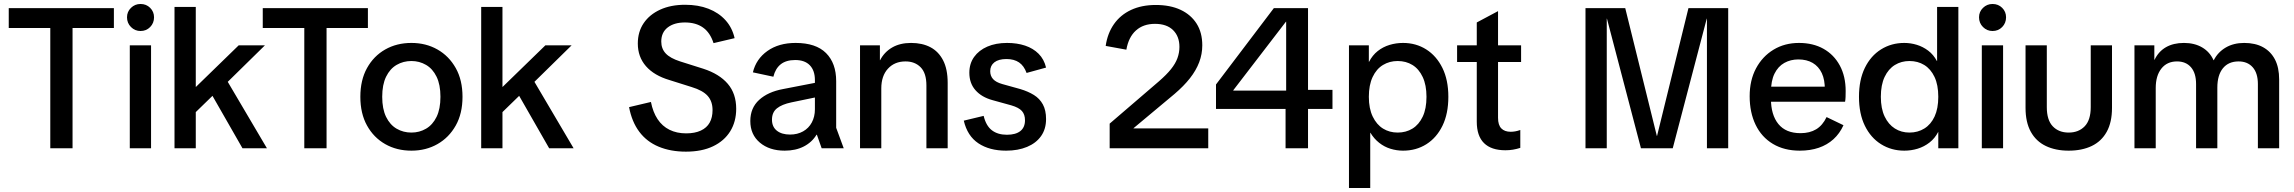

<svg xmlns="http://www.w3.org/2000/svg" viewBox="-20 -746 11541 966"><path d="M233 0V-667H345V0ZM24 -605V-705H553V-605Z M633 0V-518H740V0ZM687 -590Q659 -590 639 -610Q619 -630 619 -659Q619 -687 639 -706.5Q659 -726 687 -726Q716 -726 735.5 -706.5Q755 -687 755 -659Q755 -630 735.5 -610Q716 -590 687 -590Z M929 -147V-309H966L1181 -518H1313L1095 -304L1077 -291ZM858 0V-711H965V0ZM1200 0 1030 -297 1096 -385 1323 0Z M1511 0V-667H1623V0ZM1302 -605V-705H1831V-605Z M2050 12Q1976 12 1918 -21Q1860 -54 1826.5 -114.5Q1793 -175 1793 -259Q1793 -343 1826.5 -403.5Q1860 -464 1918 -497Q1976 -530 2050 -530Q2123 -530 2181 -497Q2239 -464 2273 -403.5Q2307 -343 2307 -259Q2307 -175 2273 -114.5Q2239 -54 2181 -21Q2123 12 2050 12ZM2050 -79Q2090 -79 2123.5 -98.5Q2157 -118 2176.5 -158Q2196 -198 2196 -259Q2196 -320 2176.5 -360Q2157 -400 2123.5 -419.5Q2090 -439 2050 -439Q2009 -439 1975.5 -419.5Q1942 -400 1922.5 -360Q1903 -320 1903 -259Q1903 -198 1922.5 -158Q1942 -118 1975.5 -98.5Q2009 -79 2050 -79Z M2472 -147V-309H2509L2724 -518H2856L2638 -304L2620 -291ZM2401 0V-711H2508V0ZM2743 0 2573 -297 2639 -385 2866 0Z M3431 17Q3354 17 3294 -8Q3234 -33 3196.5 -83Q3159 -133 3145 -207L3255 -233Q3265 -182 3288.5 -146.5Q3312 -111 3348.5 -93Q3385 -75 3432 -75Q3476 -75 3506 -89Q3536 -103 3550.5 -129Q3565 -155 3565 -192Q3565 -236 3540.5 -263.5Q3516 -291 3460 -308L3349 -343Q3271 -366 3230 -413Q3189 -460 3189 -527Q3189 -586 3218.5 -629.5Q3248 -673 3301.5 -697.5Q3355 -722 3427 -722Q3493 -722 3544.5 -702Q3596 -682 3630 -644.5Q3664 -607 3676 -554L3570 -529Q3553 -582 3517 -607.5Q3481 -633 3426 -633Q3372 -633 3339.5 -608Q3307 -583 3307 -537Q3307 -501 3329.5 -477Q3352 -453 3402 -437L3519 -400Q3599 -374 3641.5 -324.5Q3684 -275 3684 -199Q3684 -134 3654 -85.5Q3624 -37 3567.5 -10Q3511 17 3431 17Z M3928 12Q3851 12 3803 -28.5Q3755 -69 3755 -137Q3755 -203 3799.5 -243.5Q3844 -284 3920 -298L4126 -338V-265L3962 -231Q3914 -221 3889 -201Q3864 -181 3864 -144Q3864 -108 3888.5 -88.5Q3913 -69 3955 -69Q3992 -69 4020.5 -85Q4049 -101 4064.5 -130Q4080 -159 4080 -196V-343Q4080 -391 4054.5 -417.5Q4029 -444 3981 -444Q3935 -444 3908 -422.5Q3881 -401 3871 -360L3768 -382Q3784 -449 3841 -489.5Q3898 -530 3983 -530Q4085 -530 4136 -479Q4187 -428 4187 -338V-103L4225 0H4114L4090 -68H4088Q4065 -30 4024 -9Q3983 12 3928 12Z M4641 0V-316Q4641 -378 4612 -407.5Q4583 -437 4536 -437Q4481 -437 4447.5 -400.5Q4414 -364 4414 -301V0H4307V-518H4407V-443H4408Q4429 -484 4468.5 -507Q4508 -530 4564 -530Q4620 -530 4661 -508.5Q4702 -487 4725 -442.5Q4748 -398 4748 -329V0Z M5042 12Q4958 12 4902.5 -25Q4847 -62 4829 -139L4929 -163Q4941 -113 4970.5 -90.5Q5000 -68 5046 -68Q5090 -68 5113.5 -86.5Q5137 -105 5137 -141Q5137 -170 5121.5 -187.5Q5106 -205 5068 -216L4974 -242Q4919 -257 4888 -292Q4857 -327 4857 -380Q4857 -426 4881 -459.5Q4905 -493 4947.5 -511.5Q4990 -530 5047 -530Q5097 -530 5137.5 -516.5Q5178 -503 5205.5 -475.5Q5233 -448 5243 -406L5145 -379Q5132 -415 5107 -432Q5082 -449 5044 -449Q5004 -449 4983 -432.5Q4962 -416 4962 -388Q4962 -364 4976.5 -348Q4991 -332 5023 -323L5113 -298Q5153 -286 5182 -268Q5211 -250 5227 -220.5Q5243 -191 5243 -147Q5243 -97 5218 -61.5Q5193 -26 5147.5 -7Q5102 12 5042 12Z M5563 0V-124L5811 -337Q5849 -370 5871.5 -398Q5894 -426 5904 -453.5Q5914 -481 5914 -510Q5914 -563 5882 -594.5Q5850 -626 5791 -626Q5732 -626 5695 -592.5Q5658 -559 5647 -496L5543 -515Q5552 -578 5584.5 -624.5Q5617 -671 5670.5 -696Q5724 -721 5795 -721Q5868 -721 5920 -696.5Q5972 -672 6000.5 -627Q6029 -582 6029 -518Q6029 -474 6013.5 -433Q5998 -392 5967 -352.5Q5936 -313 5889 -273L5683 -101V-100H6059V0Z M6448 0V-235L6451 -262V-637H6450L6185 -292V-290H6484L6518 -294H6684V-198H6098V-321L6389 -705H6561V0Z M6767 200V-518H6867V-435H6868Q6885 -468 6911.5 -489Q6938 -510 6971 -520Q7004 -530 7039 -530Q7104 -530 7155.5 -497.5Q7207 -465 7237 -404.5Q7267 -344 7267 -259Q7267 -174 7237.5 -113.5Q7208 -53 7156.5 -20.5Q7105 12 7039 12Q7007 12 6976 2.5Q6945 -7 6919 -27.5Q6893 -48 6875 -78H6874V200ZM7012 -79Q7054 -79 7086.5 -99Q7119 -119 7138 -159Q7157 -199 7157 -259Q7157 -318 7138 -358.5Q7119 -399 7086.5 -419Q7054 -439 7012 -439Q6971 -439 6938 -419Q6905 -399 6886 -358.5Q6867 -318 6867 -259Q6867 -200 6886.5 -159.5Q6906 -119 6938.5 -99Q6971 -79 7012 -79Z M7554 10Q7483 10 7446.5 -26Q7410 -62 7410 -134V-633L7517 -690V-153Q7517 -117 7533.5 -100Q7550 -83 7581 -83Q7591 -83 7603 -85Q7615 -87 7629 -92V-2Q7610 4 7592 7Q7574 10 7554 10ZM7311 -434V-518H7633V-434Z M7957 0V-705H8157L8316 -62H8317L8475 -705H8675V0H8568V-652H8567L8396 0H8236L8065 -652H8064V0Z M9035 12Q8957 12 8900 -22Q8843 -56 8813 -118Q8783 -180 8783 -262Q8783 -342 8815 -402Q8847 -462 8903 -496Q8959 -530 9031 -530Q9102 -530 9154.5 -500.5Q9207 -471 9236.5 -416.5Q9266 -362 9266 -288Q9266 -273 9265.5 -258.5Q9265 -244 9263 -234H8839V-310H9197L9161 -294Q9162 -344 9146 -378Q9130 -412 9100 -429.5Q9070 -447 9028 -447Q8989 -447 8957.5 -429.5Q8926 -412 8908 -375.5Q8890 -339 8890 -282V-250Q8890 -168 8927.5 -122Q8965 -76 9039 -76Q9085 -76 9117.5 -95.5Q9150 -115 9170 -157L9255 -116Q9236 -74 9204.5 -45.5Q9173 -17 9130.5 -2.5Q9088 12 9035 12Z M9561 12Q9496 12 9444 -20.5Q9392 -53 9362.5 -113.5Q9333 -174 9333 -259Q9333 -344 9362.5 -404.5Q9392 -465 9444 -497.5Q9496 -530 9561 -530Q9593 -530 9624 -520.5Q9655 -511 9681.5 -491Q9708 -471 9725 -439H9726V-711H9833V0H9732V-83Q9715 -50 9688 -29Q9661 -8 9628.5 2Q9596 12 9561 12ZM9587 -79Q9629 -79 9662 -99.5Q9695 -120 9713.5 -160Q9732 -200 9732 -259Q9732 -319 9713 -359Q9694 -399 9661.5 -419Q9629 -439 9587 -439Q9546 -439 9513.5 -419Q9481 -399 9462 -359Q9443 -319 9443 -259Q9443 -200 9462 -160Q9481 -120 9513.5 -99.5Q9546 -79 9587 -79Z M9951 0V-518H10058V0ZM10005 -590Q9977 -590 9957 -610Q9937 -630 9937 -659Q9937 -687 9957 -706.5Q9977 -726 10005 -726Q10034 -726 10053.5 -706.5Q10073 -687 10073 -659Q10073 -630 10053.5 -610Q10034 -590 10005 -590Z M10388 12Q10322 12 10273 -11.5Q10224 -35 10197.5 -83Q10171 -131 10171 -203V-518H10278V-207Q10278 -142 10308 -110.5Q10338 -79 10388 -79Q10438 -79 10468.5 -110.5Q10499 -142 10499 -207V-518H10606V-203Q10606 -131 10579.5 -83Q10553 -35 10504 -11.5Q10455 12 10388 12Z M10719 0V-518H10819V-445H10820Q10840 -487 10877.5 -508.5Q10915 -530 10968 -530Q11021 -530 11059.5 -507.5Q11098 -485 11117 -443H11118Q11139 -484 11178.5 -507Q11218 -530 11271 -530Q11327 -530 11366 -508.5Q11405 -487 11426 -446.5Q11447 -406 11447 -346V0H11340V-323Q11340 -378 11314 -407.5Q11288 -437 11243 -437Q11192 -437 11164 -402.5Q11136 -368 11136 -305V0H11029V-323Q11029 -378 11003.5 -407.5Q10978 -437 10933 -437Q10883 -437 10854.5 -401Q10826 -365 10826 -303V0Z"/></svg>

Font: TikTok Sans 24pt Medium
Style: Regular
Weight: 500
Version: Version 4.000